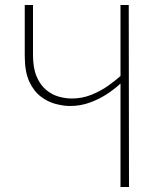

<svg xmlns="http://www.w3.org/2000/svg" viewBox="-20 -748 619 768"><path d="M462 0V-413H461Q441 -394 410.5 -373.5Q380 -353 341.5 -338.5Q303 -324 260 -324Q235 -324 203.5 -332Q172 -340 143.5 -361.5Q115 -383 97 -422Q79 -461 79 -524V-728H112V-528Q112 -476 126.5 -442Q141 -408 164.5 -388.5Q188 -369 215 -361.5Q242 -354 267 -354Q309 -354 346 -369Q383 -384 412.5 -405Q442 -426 462 -444V-728H495L496 0Z"/></svg>

Font: Murecho ExtraLight
Style: Regular
Weight: 200
Designer: Neil Summerour
Foundry: Positype
Version: Version 1.010; ttfautohint (v1.8.3)